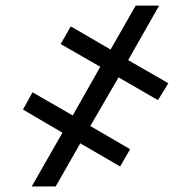

<svg xmlns="http://www.w3.org/2000/svg" viewBox="-20 -675 691 695"><path d="M409.1 -394.9 551.8 -312.5 589.5 -373.6 443.9 -457.4 556.1 -654.8H471.2L380.3 -495.7L236.2 -579.5L199.6 -515.6L343 -433.2L243.3 -257.1L97.7 -340.9L63.2 -278.4L206 -194.6L94.8 0H181.5L270.6 -156.2L414.8 -72.4L451 -134.9L306.8 -218.8Z"/></svg>

Font: Magic Ui Pro Semi Bold
Style: Regular
Weight: 600
Designer: Stefan Endress, Andreas Faust
Version: Version 1.000;FEAKit 1.0